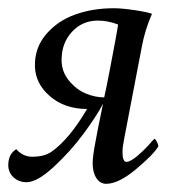

<svg xmlns="http://www.w3.org/2000/svg" viewBox="-31 -445 459 471"><path d="M248 -424.8Q267.6 -424.8 298.8 -420.2Q330.1 -415.5 341.8 -411.1Q324.7 -371.6 317.4 -333L273.4 -103.5Q269.5 -84 269.5 -72.3Q269.5 -47.9 279.3 -47.9Q284.2 -47.9 291.3 -52Q298.3 -56.2 305.4 -62Q312.5 -67.9 320.1 -75.2Q327.6 -82.5 333 -88.4Q338.4 -94.2 342.8 -99.6L347.7 -104.5Q350.1 -104.5 353.8 -97.4Q357.4 -90.3 357.4 -85.9Q345.2 -65.4 302.5 -29.8Q259.8 5.9 229.5 5.9Q214.4 5.9 205.3 -8.3Q196.3 -22.5 196.3 -44.9Q196.3 -61 203.1 -96.7Q207.5 -122.1 221.7 -190.4Q205.6 -159.7 173.6 -116.5Q141.6 -73.2 100.8 -35.6Q60.1 2 34.2 2Q15.1 2 2.2 -10Q-10.7 -22 -10.7 -40Q-10.7 -66.9 8.8 -79.1Q25.4 -60.5 47.9 -60.5Q77.1 -60.5 94.7 -72.3Q139.2 -103.5 182.6 -177.7Q127.9 -177.7 91.8 -208.7Q55.7 -239.7 54.7 -282.2Q53.7 -327.6 82 -360.8Q110.4 -394 153.6 -409.4Q196.8 -424.8 248 -424.8ZM120.1 -297.9Q120.1 -268.6 138.7 -246.6Q157.2 -224.6 180.2 -215.3Q203.1 -206.1 224.6 -206.1Q229.5 -227.1 238 -271.7Q246.6 -316.4 252.9 -350.6L258.8 -384.8Q233.9 -394.5 209 -394.5Q170.9 -394.5 145.5 -366.9Q120.1 -339.4 120.1 -297.9Z"/></svg>

Font: Crimson
Style: Italic
Weight: 400
Italic angle: -11°
Version: Version 0.8